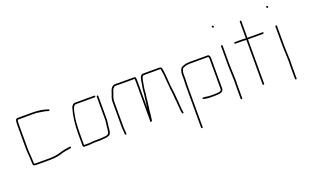

<svg xmlns="http://www.w3.org/2000/svg" viewBox="-88 -1082 2732 1693"><g transform="rotate(-20 1277.5 -235.5)"><path d="M50 -398V-187C50 -147 56 -114 56 -78C56 -65 58 -54 58 -41C58 -24 73 -22 91 -22H217C259 -22 300 -28 332 -39C357 -48 393 -52 422 -57C432 -60 430 -73 420 -72C389 -68 355 -63 327 -54C297 -43 258 -37 217 -37H91C85 -37 73 -36 73 -42C73 -54 71 -66 71 -78C71 -115 65 -146 65 -187V-398C65 -406 65 -452 71 -452L209 -453C214 -452 220 -452 226 -452H243C248 -452 253 -451 259 -450C279 -447 302 -444 322 -440L352 -431C362 -427 366 -441 357 -445L347 -448C308 -462 260 -468 209 -468H71C48 -468 50 -424 50 -398Z M635 -32H692C708 -32 724 -36 740 -36C750 -36 763 -40 772 -43C799 -51 799 -93 802 -125L805 -147C807 -165 808 -168 809 -188V-405C809 -410 807 -413 802 -413C797 -413 794 -410 794 -405V-188C793 -168 792 -167 790 -148L787 -127C786 -111 785 -98 782 -83C780 -61 764 -51 740 -51C724 -51 708 -47 692 -47H634C620 -46 599 -43 586 -43H543V-154C543 -186 545 -221 547 -252C549 -287 557 -322 563 -352C567 -368 573 -392 584 -400C588 -404 592 -406 595 -406H775C780 -406 783 -409 783 -414C783 -419 780 -421 775 -421H595C577 -421 564 -404 558 -387C538 -322 528 -241 528 -154V-43C528 -34 532 -29 541 -28H586C600 -28 621 -31 635 -32Z M924 -71V-317C924 -326 927 -340 929 -347L933 -359C939 -375 946 -392 950 -408C953 -418 960 -425 967 -432C974 -439 983 -439 998 -439C1006 -438 1013 -438 1019 -438H1162V-435C1163 -428 1163 -420 1163 -410V-36C1163 -31 1165 -30 1170 -32C1176 -35 1179 -39 1180 -44C1181 -64 1186 -81 1187 -100C1190 -145 1199 -185 1202 -231C1203 -252 1209 -271 1210 -292C1210 -310 1212 -328 1215 -343L1219 -365C1223 -386 1226 -419 1237 -436C1240 -442 1250 -442 1258 -442H1404L1407 -439C1410 -420 1413 -404 1415 -384C1419 -338 1423 -289 1427 -244C1428 -228 1434 -202 1434 -184L1436 -154C1438 -130 1442 -109 1442 -85C1443 -74 1445 -65 1445 -54C1446 -49 1446 -45 1446 -41C1446 -36 1447 -30 1448 -23L1451 -13C1452 -2 1468 -5 1465 -16L1463 -26C1462 -33 1461 -38 1461 -41C1461 -46 1461 -50 1460 -55C1460 -66 1458 -74 1457 -85C1457 -118 1451 -151 1449 -185C1449 -195 1448 -206 1446 -217C1438 -261 1436 -312 1432 -359L1430 -385C1428 -405 1425 -426 1421 -443C1418 -456 1405 -457 1389 -457H1258C1253 -457 1247 -457 1241 -456C1216 -451 1211 -411 1208 -385C1204 -356 1195 -328 1195 -293C1194 -284 1193 -274 1191 -264C1187 -233 1183 -195 1179 -166C1179 -164 1179 -162 1178 -161V-410C1178 -430 1180 -453 1162 -453H1019C1014 -453 1007 -453 998 -454C989 -454 982 -454 976 -453C951 -448 937 -422 931 -398C924 -373 909 -350 909 -317V-72C909 -52 913 -35 913 -18V-11C913 -6 916 -3 921 -3C926 -3 928 -6 928 -11V-18C928 -35 924 -52 924 -71Z M1582 -286V-337C1582 -342 1583 -347 1584 -351C1589 -365 1589 -380 1604 -385C1619 -391 1632 -397 1653 -397C1661 -398 1667 -398 1672 -398H1837C1840 -398 1843 -384 1843 -382V-93C1843 -77 1819 -72 1803 -72C1794 -71 1787 -71 1780 -71H1727C1715 -71 1668 -85 1665 -72C1664 -67 1667 -65 1672 -64C1687 -60 1709 -56 1727 -56H1780C1787 -56 1795 -56 1803 -57C1829 -57 1858 -69 1858 -93V-382C1858 -396 1851 -413 1837 -413H1672C1667 -413 1661 -413 1653 -412C1644 -412 1637 -411 1630 -409C1605 -403 1580 -395 1574 -370L1570 -356C1568 -351 1567 -344 1567 -337V-285C1567 -272 1565 -239 1565 -226V166C1565 171 1568 173 1573 173C1578 173 1580 171 1580 166V-226C1580 -239 1582 -273 1582 -286Z M1981 -122C1980 -107 1980 -93 1980 -79V45C1980 50 1983 53 1988 53C1993 53 1995 50 1995 45V-79C1995 -93 1995 -107 1996 -122C1996 -170 1991 -217 1991 -265V-448C1991 -453 1989 -455 1984 -455C1979 -455 1976 -453 1976 -448V-265C1976 -217 1981 -169 1981 -122ZM1960 -631C1964 -627 1969 -622 1974 -628C1979 -634 1974 -639 1971 -642C1963 -649 1953 -639 1960 -631Z M2174 -441H2103C2098 -441 2095 -439 2095 -434C2095 -429 2098 -426 2103 -426H2174C2184 -426 2196 -424 2205 -424V-8C2205 -3 2208 -1 2213 -1C2218 -1 2220 -3 2220 -8V-423C2221 -423 2222 -423 2223 -424H2361C2366 -424 2369 -427 2369 -432C2369 -437 2366 -439 2361 -439H2222C2221 -438 2221 -438 2220 -438V-594C2220 -599 2218 -602 2213 -602C2208 -602 2205 -599 2205 -594V-439C2196 -439 2184 -441 2174 -441Z M2491 -122C2490 -107 2490 -93 2490 -79V45C2490 50 2493 53 2498 53C2503 53 2505 50 2505 45V-79C2505 -93 2505 -107 2506 -122C2506 -170 2501 -217 2501 -265V-448C2501 -453 2499 -455 2494 -455C2489 -455 2486 -453 2486 -448V-265C2486 -217 2491 -169 2491 -122ZM2470 -631C2474 -627 2479 -622 2484 -628C2489 -634 2484 -639 2481 -642C2473 -649 2463 -639 2470 -631Z"/></g></svg>

Font: Electronic
Style: UltTh
Weight: 100
Version: Version 1.011